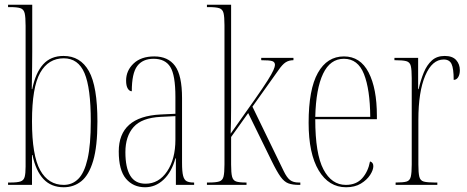

<svg xmlns="http://www.w3.org/2000/svg" viewBox="-20 -780 1971 810"><path d="M249 10Q196 10 163.5 -24.5Q131 -59 117 -126H115V0H14V-10H24Q53 -10 66.5 -14.5Q80 -19 84 -33.5Q88 -48 88 -77V-671Q88 -708 84 -724.5Q80 -741 66 -745.5Q52 -750 23 -750H14V-760H116V-561Q116 -535 115.5 -496Q115 -457 114 -404H116Q130 -473 162 -508.5Q194 -544 248 -544Q319 -544 355 -480Q391 -416 391 -267Q391 -162 373 -101.5Q355 -41 323 -15.5Q291 10 249 10ZM249 0Q285 0 310.5 -25.5Q336 -51 349.5 -110Q363 -169 363 -269Q363 -409 336.5 -471.5Q310 -534 249 -534Q184 -534 149.5 -473Q115 -412 115 -268Q115 -124 149.5 -62Q184 0 249 0Z M592 10Q542 10 511.5 -26Q481 -62 481 -141Q481 -288 657 -297L720 -300V-371Q720 -463 698.5 -497.5Q677 -532 628 -532Q582 -532 559 -501.5Q536 -471 536 -395Q526 -395 519 -406.5Q512 -418 512 -440Q512 -482 543.5 -512Q575 -542 631 -542Q689 -542 718.5 -502Q748 -462 748 -366V-93Q748 -56 752.5 -38.5Q757 -21 767.5 -15.5Q778 -10 797 -10H799V0H722V-112H720Q704 -54 670 -22Q636 10 592 10ZM594 -5Q650 -5 685 -57Q720 -109 720 -191V-290L658 -287Q578 -283 543.5 -244Q509 -205 509 -138Q509 -73 529.5 -39Q550 -5 594 -5Z M853 0V-10H860Q891 -10 905 -14.5Q919 -19 923 -35Q927 -51 927 -86V-674Q927 -709 923 -725Q919 -741 905 -745.5Q891 -750 860 -750H853V-760H955V-373Q955 -354 955 -325.5Q955 -297 954.5 -267.5Q954 -238 953 -216L1056 -362Q1091 -412 1109 -440.5Q1127 -469 1133.5 -484Q1140 -499 1140 -506Q1140 -518 1129 -522Q1118 -526 1082 -526V-536H1218V-526Q1199 -526 1185 -517Q1171 -508 1154 -483L1045 -330L1177 -58Q1190 -31 1203.5 -20.5Q1217 -10 1240 -10H1247V0H1241Q1214 0 1196.5 -6.5Q1179 -13 1163.5 -34.5Q1148 -56 1126 -101L1027 -303L955 -202V-86Q955 -51 959 -35Q963 -19 976 -14.5Q989 -10 1017 -10H1020V0Z M1440 10Q1367 10 1324.5 -61Q1282 -132 1282 -262Q1282 -403 1321 -472.5Q1360 -542 1431 -542Q1500 -542 1535 -474.5Q1570 -407 1570 -291V-277H1310Q1310 -131 1344.5 -65.5Q1379 0 1439 0Q1483 0 1508 -28Q1533 -56 1541 -99Q1555 -95 1555 -79Q1555 -63 1541.5 -42Q1528 -21 1502.5 -5.5Q1477 10 1440 10ZM1542 -287Q1541 -403 1515.5 -467.5Q1490 -532 1431 -532Q1373 -532 1343 -469Q1313 -406 1310 -287Z M1649 0V-10H1650Q1681 -10 1695 -14Q1709 -18 1713 -34.5Q1717 -51 1717 -86V-450Q1717 -486 1713 -502Q1709 -518 1694 -522Q1679 -526 1647 -526H1644V-536H1744V-404H1746Q1755 -443 1768 -474.5Q1781 -506 1802 -525Q1823 -544 1856 -544Q1889 -544 1904.5 -526.5Q1920 -509 1920 -484Q1920 -466 1913 -454.5Q1906 -443 1894 -443Q1894 -491 1885 -510Q1876 -529 1852 -529Q1803 -529 1774 -461Q1745 -393 1745 -274V-86Q1745 -51 1749 -34.5Q1753 -18 1768 -14Q1783 -10 1814 -10H1825V0Z"/></svg>

Font: Noto Serif Display ExtraCondensed Thin
Style: Regular
Weight: 100
Width: 2
Designer: Monotype Design Team
Foundry: Monotype Imaging Inc.
Version: Version 2.009